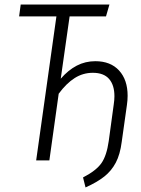

<svg xmlns="http://www.w3.org/2000/svg" viewBox="-20 -705 619 844"><path d="M541 -284Q541 -265 538 -244L515 -81Q508 -26 489 10Q470 46 438.5 71Q407 96 356 119L345 75Q403 45 426 12Q449 -21 458 -85L480 -246Q483 -266 483 -282Q483 -331 459.5 -358Q436 -385 388 -385Q345 -385 308.5 -362Q272 -339 238 -293L197 0H139L228 -633H64L71 -685H461L446 -633H286L247 -359Q280 -397 317.5 -416.5Q355 -436 399 -436Q466 -436 503.5 -395Q541 -354 541 -284Z"/></svg>

Font: Fira Sans Extra Condensed Light
Style: Italic
Weight: 300
Width: 3
Italic angle: -8°
Designer: Carrois Corporate & Edenspiekermann AG
Foundry: Carrois Corporate GbR & Edenspiekermann AG
Version: Version 4.203